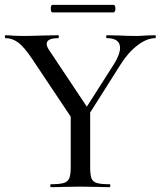

<svg xmlns="http://www.w3.org/2000/svg" viewBox="-22 -770 661 790"><path d="M472 -573Q472 -613 417 -613Q415 -613 415 -619Q415 -625 417 -625L466 -624Q506 -622 539 -622Q556 -622 580 -624L617 -625Q619 -625 619 -619Q619 -613 617 -613Q582 -613 543 -583Q504 -553 473 -503L325 -269L306 -285L448 -508Q472 -547 472 -573ZM1 -613Q-2 -613 -2 -619Q-2 -625 1 -625Q12 -625 36 -623L69 -622Q102 -622 160 -624L218 -625Q220 -625 220 -619Q220 -613 218 -613Q170 -613 170 -589Q170 -578 182 -561L344 -318L281 -272L110 -528Q78 -576 53.5 -594.5Q29 -613 1 -613ZM349 -319V-81Q349 -50 354.5 -36Q360 -22 376.5 -17Q393 -12 429 -12Q432 -12 432 -6Q432 0 429 0Q398 0 380 -1L308 -2L238 -1Q220 0 187 0Q185 0 185 -6Q185 -12 187 -12Q223 -12 240 -17Q257 -22 263 -36.5Q269 -51 269 -81V-310ZM187 -735Q187 -750 194 -750H445Q449 -750 451 -745.5Q453 -741 453 -735Q453 -729 451 -724Q449 -719 445 -719H194Q187 -719 187 -735Z"/></svg>

Font: Cormorant Unicase Medium
Style: Regular
Weight: 500
Designer: Christian Thalmann (Catharsis Fonts)
Foundry: Catharsis Fonts
Version: Version 4.000